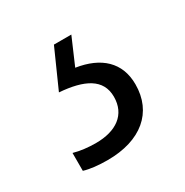

<svg xmlns="http://www.w3.org/2000/svg" viewBox="-74 -61 349 363"><g transform="rotate(-30 100.5 120.0)"><path d="M182 142C182 94 151 66 99 58L124 0H86L49 83C102 87 135 103 135 142C135 181 106 201 62 201C45 201 28 199 14 195V234C27 238 45 240 65 240C138 240 182 203 182 142Z"/></g></svg>

Font: Noto Sans Display SemiCondensed Light
Style: Regular
Weight: 300
Width: 4
Designer: Monotype Design Team
Foundry: Monotype Imaging Inc.
Version: Version 1.900